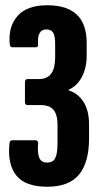

<svg xmlns="http://www.w3.org/2000/svg" viewBox="-20 -520 379 731"><path d="M160 191Q77 191 42.5 148.5Q8 106 16 27Q17 14 26 14H115Q126 14 125 27Q122 65 130 82Q138 99 160 99Q181 99 190 82.5Q199 66 199 24V-44Q199 -83 184 -101.5Q169 -120 134 -120H85Q75 -120 75 -131V-207Q75 -219 85 -219H129Q190 -219 190 -301V-353Q190 -383 182.5 -395.5Q175 -408 157 -408Q138 -408 130.5 -393.5Q123 -379 125 -351Q126 -340 116 -340H27Q18 -340 17 -353Q11 -419 47 -459.5Q83 -500 160 -500Q310 -500 310 -357V-309Q310 -262 292 -227.5Q274 -193 241 -178V-176Q277 -165 298 -132Q319 -99 319 -47V8Q319 98 281 144.5Q243 191 160 191Z"/></svg>

Font: Sofia Sans Extra Condensed ExtraBold
Style: Regular
Weight: 800
Designer: Botio Nikoltchev, Ani Petrova
Foundry: lettersoup
Version: Version 4.101; ttfautohint (v1.8.4.7-5d5b)